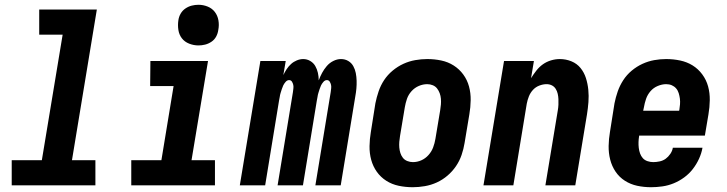

<svg xmlns="http://www.w3.org/2000/svg" viewBox="-20 -775 3040 803"><path d="M29 0V-105H155L242 -630H144V-735H385L281 -105H379V0Z M529 0V-105H655L706 -415H608L609 -520H850L781 -105H879V0ZM810 -585Q790 -585 771 -592.5Q752 -600 740.5 -615Q729 -630 726 -650Q723 -670 726 -690Q728 -705 735.5 -718Q743 -731 755.5 -739.5Q768 -748 782 -751.5Q796 -755 810 -755Q830 -755 848.5 -747.5Q867 -740 878.5 -725Q890 -710 893.5 -690Q897 -670 893 -650Q891 -635 884 -622Q877 -609 864.5 -600.5Q852 -592 838 -588.5Q824 -585 810 -585Z M983 0 1069 -520H1175L1165 -461Q1171 -474 1179 -486Q1187 -498 1197.5 -507.5Q1208 -517 1221.5 -522.5Q1235 -528 1248 -528Q1264 -528 1277.5 -520Q1291 -512 1298.5 -499Q1306 -486 1309.5 -470.5Q1313 -455 1313 -439Q1319 -455 1327 -470Q1335 -485 1346.5 -498.5Q1358 -512 1374 -520Q1390 -528 1406 -528Q1423 -528 1436.5 -520Q1450 -512 1457.5 -498.5Q1465 -485 1468 -469.5Q1471 -454 1471.5 -437.5Q1472 -421 1470.5 -404.5Q1469 -388 1466 -372L1405 0H1299L1363 -389Q1364 -397 1365 -405Q1366 -413 1364.5 -420Q1363 -427 1359 -433.5Q1355 -440 1347 -440Q1339 -440 1332.5 -432.5Q1326 -425 1322.5 -417.5Q1319 -410 1316.5 -402Q1314 -394 1311.5 -386Q1309 -378 1308 -370Q1307 -362 1305 -354L1247 0H1141L1205 -389Q1206 -397 1207 -405Q1208 -413 1206.5 -420Q1205 -427 1201 -433.5Q1197 -440 1189 -440Q1181 -440 1174.5 -432.5Q1168 -425 1164.5 -417.5Q1161 -410 1158.5 -402Q1156 -394 1153.5 -386Q1151 -378 1150 -370Q1149 -362 1147 -354L1089 0Z M1706 8Q1676 8 1647.5 2Q1619 -4 1595.5 -19Q1572 -34 1556 -56.5Q1540 -79 1532.5 -106.5Q1525 -134 1525.5 -164Q1526 -194 1531 -223L1550 -343Q1555 -368 1563.5 -393Q1572 -418 1586.5 -440Q1601 -462 1622 -479.5Q1643 -497 1667 -508Q1691 -519 1716.5 -523.5Q1742 -528 1767 -528Q1797 -528 1825.5 -522Q1854 -516 1877.5 -501Q1901 -486 1917.5 -463.5Q1934 -441 1941.5 -413.5Q1949 -386 1948.5 -356Q1948 -326 1943 -297L1923 -177Q1919 -152 1910.5 -127Q1902 -102 1887 -80Q1872 -58 1851.5 -40.5Q1831 -23 1807 -12Q1783 -1 1757 3.5Q1731 8 1706 8ZM1707 -97Q1725 -97 1742 -104.5Q1759 -112 1772 -126.5Q1785 -141 1791.5 -158.5Q1798 -176 1801 -194L1821 -314Q1823 -326 1824 -338Q1825 -350 1824 -362Q1823 -374 1819 -385Q1815 -396 1808 -405Q1801 -414 1790 -418.5Q1779 -423 1767 -423Q1749 -423 1731.5 -415.5Q1714 -408 1701 -393.5Q1688 -379 1682 -361.5Q1676 -344 1673 -326L1653 -206Q1651 -194 1650 -182Q1649 -170 1650 -158Q1651 -146 1654.5 -135Q1658 -124 1665 -115Q1672 -106 1683.5 -101.5Q1695 -97 1707 -97Z M2002 0 2088 -520H2213L2201 -448Q2211 -464 2223 -479.5Q2235 -495 2250.5 -506Q2266 -517 2284.5 -522.5Q2303 -528 2321 -528Q2347 -528 2370 -518.5Q2393 -509 2408 -490.5Q2423 -472 2430.5 -448.5Q2438 -425 2440.5 -399.5Q2443 -374 2441 -348Q2439 -322 2435 -297L2386 0H2261L2313 -314Q2315 -325 2315.5 -337Q2316 -349 2315.5 -360.5Q2315 -372 2312.5 -383Q2310 -394 2304 -403.5Q2298 -413 2288 -418Q2278 -423 2266 -423Q2251 -423 2235.5 -417Q2220 -411 2209 -399Q2198 -387 2192 -372Q2186 -357 2183 -341L2127 0Z M2703 8Q2673 8 2645 2Q2617 -4 2593.5 -19Q2570 -34 2554.5 -57Q2539 -80 2532 -107.5Q2525 -135 2525.5 -164.5Q2526 -194 2531 -223L2550 -343Q2555 -368 2563.5 -392.5Q2572 -417 2586.5 -439.5Q2601 -462 2622 -479.5Q2643 -497 2667 -508Q2691 -519 2716 -523.5Q2741 -528 2766 -528Q2796 -528 2824.5 -522Q2853 -516 2876.5 -501.5Q2900 -487 2917 -464Q2934 -441 2941.5 -413.5Q2949 -386 2948.5 -356Q2948 -326 2943 -297L2928 -208H2653V-206Q2651 -194 2650.5 -181.5Q2650 -169 2651.5 -156.5Q2653 -144 2657 -133Q2661 -122 2668.5 -113.5Q2676 -105 2688 -101Q2700 -97 2712 -97Q2725 -97 2739 -100Q2753 -103 2764 -111Q2775 -119 2783.5 -131.5Q2792 -144 2794 -157H2918Q2914 -134 2903.5 -111Q2893 -88 2877.5 -68Q2862 -48 2841.5 -33Q2821 -18 2798 -8.5Q2775 1 2750.5 4.5Q2726 8 2703 8ZM2670 -312H2820L2821 -314Q2823 -326 2824 -338.5Q2825 -351 2823.5 -362.5Q2822 -374 2818.5 -385.5Q2815 -397 2807.5 -405.5Q2800 -414 2789.5 -418.5Q2779 -423 2766 -423Q2749 -423 2731 -415.5Q2713 -408 2700.5 -393.5Q2688 -379 2682 -361.5Q2676 -344 2673 -326Z"/></svg>

Font: Iosevka Term Curly XBd Obl
Style: Regular
Weight: 800
Italic angle: -9°
Designer: Belleve Invis
Foundry: Belleve Invis
Version: Version 32.3.0